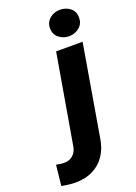

<svg xmlns="http://www.w3.org/2000/svg" viewBox="-315 -814 779 1098"><g transform="rotate(-20 74.5 -265.5)"><path d="M97.2 -528.3H258.3L165.5 16.6Q157.7 78.1 128.9 122.8Q100.1 167.5 53 191.4Q5.9 215.3 -57.1 214.8Q-77.6 214.4 -97.9 211.9Q-118.2 209.5 -138.2 205.6L-125 80.6Q-113.8 82.5 -102.5 84.5Q-91.3 86.4 -80.1 86.4Q-57.1 86.9 -40 78.6Q-22.9 70.3 -11.7 54.7Q-0.5 39.1 3.4 17.1ZM109.4 -661.6Q108.4 -699.2 135.3 -721.9Q162.1 -744.6 197.8 -744.6Q232.4 -745.1 259.3 -724.6Q286.1 -704.1 286.6 -667.5Q287.6 -629.4 261 -606.9Q234.4 -584.5 198.2 -584Q163.6 -584 137 -604.5Q110.4 -625 109.4 -661.6Z"/></g></svg>

Font: Roboto Black
Style: Italic
Weight: 900
Italic angle: -12°
Designer: Christian Robertson
Foundry: Google
Version: Version 3.0; 2020